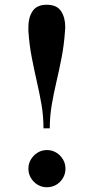

<svg xmlns="http://www.w3.org/2000/svg" viewBox="-20 -778 394 808"><path d="M163 -238Q163 -289 154.8 -337Q146.5 -385 135.2 -434Q124 -483 113.8 -535.5Q103.5 -588 99.5 -647Q99.5 -652.5 99.5 -656.8Q99.5 -661 99.5 -665.5Q99.5 -704.5 117.2 -731.2Q135 -758 176.5 -758Q219 -758 236.8 -731.2Q254.5 -704.5 254.5 -665.5Q254.5 -661 254.2 -656.8Q254 -652.5 253.5 -647Q249.5 -588 239.2 -535.5Q229 -483 217.5 -434Q206 -385 197.8 -337Q189.5 -289 189.5 -238ZM177.5 10Q156 10 138.5 -0.5Q121 -11 110.2 -28.8Q99.5 -46.5 99.5 -68Q99.5 -89.5 110.2 -107.2Q121 -125 138.5 -135.8Q156 -146.5 177.5 -146.5Q199 -146.5 216.8 -135.8Q234.5 -125 245 -107.2Q255.5 -89.5 255.5 -68Q255.5 -46.5 245 -28.8Q234.5 -11 216.8 -0.5Q199 10 177.5 10Z"/></svg>

Font: Bodoni Moda SC 9pt SemiBold
Style: Regular
Weight: 600
Designer: Owen Earl
Foundry: indestructible type
Version: Version 2.005